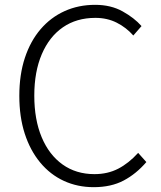

<svg xmlns="http://www.w3.org/2000/svg" viewBox="-20 -762 667 795"><path d="M368 13Q301 13 244.5 -13Q188 -39 146.5 -89Q105 -139 82.5 -208.5Q60 -278 60 -365Q60 -453 83 -522.5Q106 -592 148 -641Q190 -690 247.5 -716Q305 -742 374 -742Q439 -742 487.5 -715Q536 -688 566 -654L532 -615Q503 -648 463.5 -668Q424 -688 375 -688Q297 -688 240.5 -649Q184 -610 153 -537.5Q122 -465 122 -366Q122 -267 152.5 -194Q183 -121 239 -81Q295 -41 371 -41Q426 -41 469.5 -63.5Q513 -86 552 -129L586 -91Q544 -42 492 -14.5Q440 13 368 13Z"/></svg>

Font: Noto Sans KR Thin Light
Style: Regular
Weight: 300
Version: Version 2.004-H2;hotconv 1.0.118;makeotfexe 2.5.65603